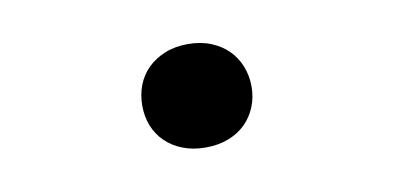

<svg xmlns="http://www.w3.org/2000/svg" viewBox="-34 -242 668 326"><g transform="rotate(-10 300.0 -79.0)"><path d="M206.1 -78.6Q206.1 -97.7 212.4 -114Q218.8 -130.4 231 -142.3Q243.2 -154.3 260.7 -161.4Q278.3 -168.5 300.3 -168.5Q322.3 -168.5 339.8 -161.4Q357.4 -154.3 369.4 -142.3Q381.3 -130.4 387.9 -114Q394.5 -97.7 394.5 -78.6Q394.5 -60.1 387.9 -43.9Q381.3 -27.8 369.4 -15.9Q357.4 -3.9 339.8 2.9Q322.3 9.8 300.3 9.8Q278.3 9.8 260.7 2.9Q243.2 -3.9 231 -15.9Q218.8 -27.8 212.4 -43.9Q206.1 -60.1 206.1 -78.6Z"/></g></svg>

Font: TypoPRO Roboto Mono
Style: Bold
Weight: 700
Designer: Google
Version: Version 2.000986; 2015; ttfautohint (v1.3)